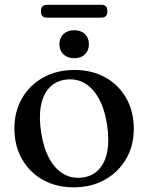

<svg xmlns="http://www.w3.org/2000/svg" viewBox="-20 -769 618 800"><path d="M290.5 -477.5Q363 -477.5 418.8 -446.5Q474.5 -415.5 506 -360Q537.5 -304.5 537.5 -232.5Q537.5 -162 505.5 -107Q473.5 -52 417.2 -20.2Q361 11.5 287 11.5Q214 11.5 158.5 -19.8Q103 -51 71.5 -106.5Q40 -162 40 -233.5Q40 -304.5 71.8 -359.5Q103.5 -414.5 160 -446Q216.5 -477.5 290.5 -477.5ZM325 -29.5Q366 -35 392.2 -63.2Q418.5 -91.5 427.2 -139.5Q436 -187.5 425.5 -252.5Q415 -318 390.2 -361.2Q365.5 -404.5 330.2 -423.8Q295 -443 252.5 -437Q211 -431 185 -402.8Q159 -374.5 150.2 -326.8Q141.5 -279 152 -214Q162.5 -148.5 187.2 -105.2Q212 -62 247.2 -42.8Q282.5 -23.5 325 -29.5ZM289 -526.5Q261 -526.5 244.2 -542.8Q227.5 -559 227.5 -585Q227.5 -610.5 244.2 -626.8Q261 -643 289 -643Q317.5 -643 334 -626.8Q350.5 -610.5 350.5 -585Q350.5 -559 334 -542.8Q317.5 -526.5 289 -526.5ZM150.5 -722Q150.5 -735.5 156.8 -742.2Q163 -749 175 -749H403Q415 -749 421.2 -742.5Q427.5 -736 427.5 -722Q427.5 -708.5 421.2 -702Q415 -695.5 403 -695.5H175Q163 -695.5 156.8 -702Q150.5 -708.5 150.5 -722Z"/></svg>

Font: Fraunces 24pt
Style: Regular
Weight: 400
Version: Version 1.000;[b76b70a41]